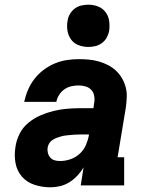

<svg xmlns="http://www.w3.org/2000/svg" viewBox="-20 -790 640 818"><path d="M195 8Q160 8 127.5 -2.5Q95 -13 73.5 -37.5Q52 -62 46 -96Q40 -130 46 -165Q50 -193 63.5 -220Q77 -247 100.5 -266.5Q124 -286 151.5 -298Q179 -310 207 -317Q235 -324 263.5 -326.5Q292 -329 320 -329H378L381 -350Q384 -365 381.5 -380.5Q379 -396 369.5 -406.5Q360 -417 345.5 -421.5Q331 -426 315 -426Q300 -426 284 -422.5Q268 -419 254.5 -409.5Q241 -400 232 -386Q223 -372 220 -356H83Q89 -383 99.5 -407.5Q110 -432 126.5 -453.5Q143 -475 165.5 -492Q188 -509 213 -519.5Q238 -530 264 -534Q290 -538 315 -538Q337 -538 359 -536Q381 -534 401.5 -528Q422 -522 440.5 -512.5Q459 -503 474 -489Q489 -475 499.5 -457Q510 -439 515.5 -418.5Q521 -398 520 -375.5Q519 -353 516 -331L481 -120H509V0H324L336 -77Q325 -58 309.5 -41.5Q294 -25 275.5 -13.5Q257 -2 236 3Q215 8 195 8ZM236 -104Q258 -104 280 -111.5Q302 -119 319.5 -135Q337 -151 346 -172Q355 -193 359 -215V-217H320Q310 -217 300.5 -216.5Q291 -216 281.5 -215Q272 -214 262 -213Q252 -212 242.5 -209.5Q233 -207 223.5 -203.5Q214 -200 205 -194.5Q196 -189 190.5 -180.5Q185 -172 183 -162Q181 -150 184 -138.5Q187 -127 194.5 -118.5Q202 -110 213 -107Q224 -104 236 -104ZM356 -590Q335 -590 315 -597.5Q295 -605 283 -621.5Q271 -638 267.5 -659Q264 -680 268 -702Q270 -717 278 -730.5Q286 -744 298.5 -753.5Q311 -763 326.5 -766.5Q342 -770 356 -770Q378 -770 397.5 -762.5Q417 -755 429.5 -738.5Q442 -722 445 -701Q448 -680 445 -658Q442 -643 434.5 -629.5Q427 -616 414 -606.5Q401 -597 386 -593.5Q371 -590 356 -590Z"/></svg>

Font: Iosevka Slab HvExObl
Style: Regular
Weight: 900
Width: 7
Italic angle: -9°
Monospace: yes
Designer: Belleve Invis
Foundry: Belleve Invis
Version: Version 11.1.1; ttfautohint (v1.8.3)